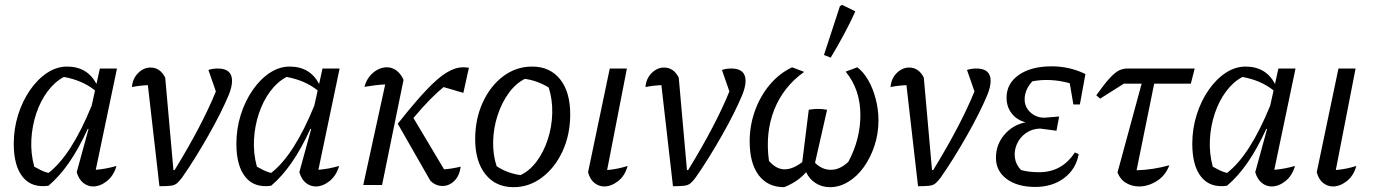

<svg xmlns="http://www.w3.org/2000/svg" viewBox="-20 -767 5693 796"><path d="M181 3Q112 13 74.5 -33Q37 -79 37 -171Q37 -233 55 -290.5Q73 -348 104.5 -393.5Q136 -439 175.5 -465Q215 -491 258 -491Q342 -491 380 -419L394 -483H465L377 -63Q400 -65 421 -69Q442 -73 463 -79Q451 -38 423 -16Q395 6 366 6Q344 6 325.5 -8.5Q307 -23 298 -53L347 -232L344 -233Q306 -150 266 -92.5Q226 -35 181 3ZM122 -76Q136 -68 150.5 -61Q165 -54 181 -50Q276 -123 360 -329L374 -392Q322 -434 245 -448Q207 -428 177.5 -388.5Q148 -349 130.5 -297Q113 -245 110 -188Q107 -131 122 -76Z M704 -62Q818 -248 875 -388L844 -477Q862 -483 883 -483Q942 -483 942 -432Q942 -408 929 -375Q915 -341 893 -297Q871 -253 844 -205.5Q817 -158 789 -113Q761 -68 735 -31Q723 -15 713.5 -7Q704 1 688 3Q672 5 641 5L593 -414Q554 -412 527 -406Q530 -442 553 -464.5Q576 -487 604 -487Q644 -487 665 -445L699 -62Z M1104 3Q1035 13 997.5 -33Q960 -79 960 -171Q960 -233 978 -290.5Q996 -348 1027.5 -393.5Q1059 -439 1098.5 -465Q1138 -491 1181 -491Q1265 -491 1303 -419L1317 -483H1388L1300 -63Q1323 -65 1344 -69Q1365 -73 1386 -79Q1374 -38 1346 -16Q1318 6 1289 6Q1267 6 1248.5 -8.5Q1230 -23 1221 -53L1270 -232L1267 -233Q1229 -150 1189 -92.5Q1149 -35 1104 3ZM1045 -76Q1059 -68 1073.5 -61Q1088 -54 1104 -50Q1199 -123 1283 -329L1297 -392Q1245 -434 1168 -448Q1130 -428 1100.5 -388.5Q1071 -349 1053.5 -297Q1036 -245 1033 -188Q1030 -131 1045 -76Z M1486 0 1577 -417Q1555 -416 1535.5 -413.5Q1516 -411 1491 -407Q1501 -444 1527.5 -466Q1554 -488 1584 -488Q1606 -488 1624 -474.5Q1642 -461 1653 -436L1564 0ZM1629 -254Q1698 -341 1746 -392Q1794 -443 1830.5 -465.5Q1867 -488 1900 -488Q1906 -488 1912 -487.5Q1918 -487 1924 -486L1901 -382L1819 -406Q1791 -383 1762 -353.5Q1733 -324 1694 -278L1821 -65Q1836 -66 1852 -68.5Q1868 -71 1890 -76Q1885 -38 1863.5 -17Q1842 4 1814 4Q1786 4 1764 -18Z M2109 9Q2035 9 1992.5 -44.5Q1950 -98 1950 -190Q1950 -274 1981.5 -342.5Q2013 -411 2066.5 -451Q2120 -491 2186 -491Q2260 -491 2302 -438.5Q2344 -386 2344 -293Q2344 -209 2312.5 -140.5Q2281 -72 2227.5 -31.5Q2174 9 2109 9ZM2138 -41Q2176 -59 2205 -98Q2234 -137 2251 -189Q2268 -241 2269.5 -297Q2271 -353 2255 -404Q2208 -433 2156 -440Q2118 -421 2089 -381Q2060 -341 2043 -289Q2026 -237 2024.5 -181.5Q2023 -126 2039 -78Q2082 -49 2138 -41Z M2582 -79Q2571 -38 2542.5 -16Q2514 6 2485 6Q2463 6 2444.5 -8.5Q2426 -23 2418 -53L2508 -483H2579L2497 -62Q2542 -66 2582 -79Z M2833 -62Q2947 -248 3004 -388L2973 -477Q2991 -483 3012 -483Q3071 -483 3071 -432Q3071 -408 3058 -375Q3044 -341 3022 -297Q3000 -253 2973 -205.5Q2946 -158 2918 -113Q2890 -68 2864 -31Q2852 -15 2842.5 -7Q2833 1 2817 3Q2801 5 2770 5L2722 -414Q2683 -412 2656 -406Q2659 -442 2682 -464.5Q2705 -487 2733 -487Q2773 -487 2794 -445L2828 -62Z M3231 9Q3163 9 3125.5 -40.5Q3088 -90 3088 -181Q3088 -247 3110 -308Q3132 -369 3171.5 -416Q3211 -463 3264 -488L3314 -469Q3228 -408 3190 -312.5Q3152 -217 3168 -100Q3198 -65 3233 -65Q3267 -65 3306 -95L3333 -312Q3350 -315 3368 -315.5Q3386 -316 3409 -312L3359 -92Q3388 -63 3425 -63Q3462 -63 3497 -96Q3547 -189 3547 -290Q3547 -396 3486 -470L3534 -488Q3559 -470 3579 -435.5Q3599 -401 3610.5 -357Q3622 -313 3622 -268Q3622 -213 3605.5 -163Q3589 -113 3561 -74Q3533 -35 3496.5 -13Q3460 9 3421 9Q3388 9 3362 -7.5Q3336 -24 3322 -53Q3287 -13 3231 9ZM3424 -528 3396 -539 3462 -741 3471 -747 3526 -720Q3506 -675 3480 -626.5Q3454 -578 3424 -528Z M3849 -62Q3963 -248 4020 -388L3989 -477Q4007 -483 4028 -483Q4087 -483 4087 -432Q4087 -408 4074 -375Q4060 -341 4038 -297Q4016 -253 3989 -205.5Q3962 -158 3934 -113Q3906 -68 3880 -31Q3868 -15 3858.5 -7Q3849 1 3833 3Q3817 5 3786 5L3738 -414Q3699 -412 3672 -406Q3675 -442 3698 -464.5Q3721 -487 3749 -487Q3789 -487 3810 -445L3844 -62Z M4272 8Q4198 8 4153.5 -25Q4109 -58 4109 -113Q4109 -167 4143.5 -208Q4178 -249 4232 -260Q4196 -269 4174.5 -296.5Q4153 -324 4153 -362Q4153 -421 4204 -456.5Q4255 -492 4340 -492Q4415 -492 4480 -460L4457 -334H4430L4415 -422Q4335 -444 4260 -430Q4228 -395 4228 -355Q4228 -323 4252 -301Q4276 -279 4310 -279L4371 -284L4360 -225L4292 -234Q4258 -233 4233 -215Q4208 -197 4196 -170Q4184 -143 4187.5 -114Q4191 -85 4213 -62Q4246 -53 4288 -53Q4383 -53 4436 -135L4452 -128Q4441 -66 4392 -29Q4343 8 4272 8Z M4541 -358 4525 -372Q4560 -421 4582 -444.5Q4604 -468 4620.5 -475.5Q4637 -483 4654 -483H4933L4917 -420H4765L4692 -61Q4761 -63 4828 -82Q4812 -39 4776 -16.5Q4740 6 4703 6Q4673 6 4648.5 -8.5Q4624 -23 4613 -52L4713 -420H4639Z M5067 3Q4998 13 4960.5 -33Q4923 -79 4923 -171Q4923 -233 4941 -290.5Q4959 -348 4990.5 -393.5Q5022 -439 5061.5 -465Q5101 -491 5144 -491Q5228 -491 5266 -419L5280 -483H5351L5263 -63Q5286 -65 5307 -69Q5328 -73 5349 -79Q5337 -38 5309 -16Q5281 6 5252 6Q5230 6 5211.5 -8.5Q5193 -23 5184 -53L5233 -232L5230 -233Q5192 -150 5152 -92.5Q5112 -35 5067 3ZM5008 -76Q5022 -68 5036.5 -61Q5051 -54 5067 -50Q5162 -123 5246 -329L5260 -392Q5208 -434 5131 -448Q5093 -428 5063.5 -388.5Q5034 -349 5016.5 -297Q4999 -245 4996 -188Q4993 -131 5008 -76Z M5603 -79Q5592 -38 5563.5 -16Q5535 6 5506 6Q5484 6 5465.5 -8.5Q5447 -23 5439 -53L5529 -483H5600L5518 -62Q5563 -66 5603 -79Z"/></svg>

Font: Piazzolla
Style: Italic
Weight: 400
Italic angle: -11.3°
Designer: Juan Pablo del Peral
Foundry: Huerta Tipografica
Version: Version 1.330